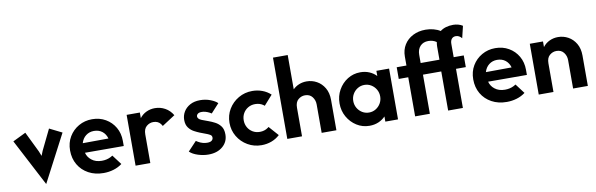

<svg xmlns="http://www.w3.org/2000/svg" viewBox="-48 -1102 4813 1551"><g transform="rotate(-10 2358.5 -327.0)"><path d="M434.7 -366Q434.7 -366 232.6 20.8L31.2 -364.6Q31.2 -364.6 138.2 -416.7L203.5 -282.6Q212.5 -265.3 220.1 -248.3Q227.8 -231.2 235.4 -209.7Q243.1 -231.2 250.7 -248.3Q258.3 -265.3 267.4 -282.6L332.6 -416.7Z M858.3 -33.3Q827.1 -9.7 787.8 2.1Q748.6 13.9 706.2 13.9Q636.1 13.9 582.6 -15.3Q529.2 -44.4 499.3 -95.5Q469.4 -146.5 469.4 -212.5Q469.4 -275.7 498.6 -324.7Q527.8 -373.6 577.4 -402.1Q627.1 -430.6 687.5 -430.6Q749.3 -430.6 797.9 -402.4Q846.5 -374.3 874.7 -325.7Q902.8 -277.1 902.8 -215.3V-172.9L584.7 -173.6Q594.4 -136.1 625 -112.5Q657.6 -86.1 709 -86.1Q748.6 -86.1 780.6 -102.1Q790.3 -106.9 798.6 -112.5Q798.6 -112.5 858.3 -33.3ZM791.7 -254.2Q781.2 -291.7 753.8 -313.2Q726.4 -334.7 686.1 -334.7Q647.9 -334.7 619.8 -312.8Q591.7 -291 580.6 -252.8Q580.6 -252.8 791.7 -254.2Z M1241.7 -277.8Q1236.8 -286.8 1230.6 -295.1Q1209.7 -322.2 1170.8 -322.2Q1139.6 -322.2 1114.9 -301Q1090.3 -279.9 1090.3 -234.7V0H969.4V-416.7H1077.8V-370.8Q1100 -400 1132.6 -415.3Q1165.3 -430.6 1202.8 -430.6Q1247.2 -430.6 1285.8 -409.4Q1324.3 -388.2 1348.6 -347.2Q1348.6 -347.2 1241.7 -277.8Z M1483.3 -112.5Q1490.3 -107.6 1498.6 -102.8Q1534 -81.9 1572.2 -81.9Q1597.9 -81.9 1609.4 -91.7Q1620.8 -101.4 1620.8 -115.3Q1620.8 -131.2 1609 -138.5Q1597.2 -145.8 1584.7 -150.7L1526.4 -172.9Q1506.9 -180.6 1481.9 -193.8Q1456.9 -206.9 1438.5 -231.2Q1420.1 -255.6 1420.1 -295.1Q1420.1 -331.2 1438.2 -361.8Q1456.2 -392.4 1490.6 -411.5Q1525 -430.6 1573.6 -430.6Q1618.8 -430.6 1658 -415.3Q1697.2 -400 1715.3 -381.2L1648.6 -308.3Q1640.3 -313.9 1631.9 -318.1Q1599.3 -334.7 1570.1 -334.7Q1547.9 -334.7 1537.5 -325.7Q1527.1 -316.7 1527.1 -304.9Q1527.1 -295.8 1534.4 -287.2Q1541.7 -278.5 1559 -271.5L1613.2 -251.4Q1636.8 -243.1 1663.5 -229.2Q1690.3 -215.3 1709 -190.6Q1727.8 -166 1727.8 -122.9Q1727.8 -62.5 1683 -24.3Q1638.2 13.9 1566 13.9Q1523.6 13.9 1480.2 0Q1436.8 -13.9 1412.5 -37.5Z M2151.4 -42.4Q2121.5 -14.6 2083 -0.3Q2044.4 13.9 2001.4 13.9Q1939.6 13.9 1888.2 -16Q1836.8 -45.8 1806.6 -96.5Q1776.4 -147.2 1776.4 -208.3Q1776.4 -270.1 1806.6 -320.5Q1836.8 -370.8 1888.2 -400.7Q1939.6 -430.6 2001.4 -430.6Q2044.4 -430.6 2083 -416.3Q2121.5 -402.1 2151.4 -374.3L2081.2 -295.1Q2077.8 -297.9 2073.6 -301.4Q2045.1 -322.2 2006.2 -322.2Q1973.6 -322.2 1947.9 -306.9Q1922.2 -291.7 1907.6 -266Q1893.1 -240.3 1893.1 -208.3Q1893.1 -177.1 1907.6 -151Q1922.2 -125 1947.9 -109.7Q1973.6 -94.4 2006.2 -94.4Q2045.1 -94.4 2073.6 -115.3Q2077.8 -118.8 2081.2 -121.5Q2081.2 -121.5 2151.4 -42.4Z M2213.9 0V-666.7H2334.7V-385.4Q2356.9 -407.6 2385.8 -419.1Q2414.6 -430.6 2447.2 -430.6Q2491.7 -430.6 2530.2 -409.4Q2568.8 -388.2 2592.7 -347.6Q2616.7 -306.9 2616.7 -249.3V0H2495.8V-233.3Q2495.8 -268.1 2475 -295.1Q2454.2 -322.2 2415.3 -322.2Q2384 -322.2 2359.4 -301Q2334.7 -279.9 2334.7 -234.7V0Z M2887.5 11.1Q2829.9 11.1 2782.6 -18.8Q2735.4 -48.6 2707.3 -98.3Q2679.2 -147.9 2679.2 -208.3Q2679.2 -268.8 2707.3 -318.8Q2735.4 -368.8 2782.6 -398.3Q2829.9 -427.8 2887.5 -427.8Q2927.8 -427.8 2961.1 -413.5Q2994.4 -399.3 3018.1 -374.3V-416.7H3122.2V0H3018.1V-42.4Q2994.4 -17.4 2961.1 -3.1Q2927.8 11.1 2887.5 11.1ZM2902.1 -95.1Q2932.6 -95.1 2957.6 -110.4Q2982.6 -125.7 2997.6 -151.4Q3012.5 -177.1 3012.5 -208.3Q3012.5 -239.6 2997.6 -265.3Q2982.6 -291 2957.6 -306.2Q2932.6 -321.5 2902.1 -321.5Q2871.5 -321.5 2846.5 -306.2Q2821.5 -291 2806.6 -265.3Q2791.7 -239.6 2791.7 -208.3Q2791.7 -177.1 2806.6 -151.4Q2821.5 -125.7 2846.5 -110.4Q2871.5 -95.1 2902.1 -95.1Z M3262.5 0V-320.8H3184.7V-416.7H3264.6V-490.3Q3264.6 -545.1 3290.6 -586.8Q3316.7 -628.5 3362.2 -651.7Q3407.6 -675 3466 -675Q3499.3 -675 3530.9 -666.7Q3562.5 -658.3 3586.1 -643.1Q3606.2 -659 3633.3 -667Q3660.4 -675 3693.1 -675Q3713.2 -675 3734 -669.4Q3754.9 -663.9 3770.1 -653.5L3746.5 -555.6Q3725.7 -581.2 3697.9 -581.2Q3676.4 -581.2 3664.2 -566.7Q3652.1 -552.1 3652.1 -525.7V-416.7H3734.7V-320.8H3654.2V0H3533.3V-320.8H3383.3V0ZM3381.2 -416.7H3535.4V-522.9Q3535.4 -530.6 3536.1 -539.2Q3536.8 -547.9 3538.9 -561.1Q3510.4 -581.2 3472.2 -581.2Q3430.6 -581.2 3405.9 -554.9Q3381.2 -528.5 3381.2 -484Z M4165.3 -33.3Q4134 -9.7 4094.8 2.1Q4055.6 13.9 4013.2 13.9Q3943.1 13.9 3889.6 -15.3Q3836.1 -44.4 3806.2 -95.5Q3776.4 -146.5 3776.4 -212.5Q3776.4 -275.7 3805.6 -324.7Q3834.7 -373.6 3884.4 -402.1Q3934 -430.6 3994.4 -430.6Q4056.2 -430.6 4104.9 -402.4Q4153.5 -374.3 4181.6 -325.7Q4209.7 -277.1 4209.7 -215.3V-172.9L3891.7 -173.6Q3901.4 -136.1 3931.9 -112.5Q3964.6 -86.1 4016 -86.1Q4055.6 -86.1 4087.5 -102.1Q4097.2 -106.9 4105.6 -112.5Q4105.6 -112.5 4165.3 -33.3ZM4098.6 -254.2Q4088.2 -291.7 4060.8 -313.2Q4033.3 -334.7 3993.1 -334.7Q3954.9 -334.7 3926.7 -312.8Q3898.6 -291 3887.5 -252.8Q3887.5 -252.8 4098.6 -254.2Z M4276.4 0V-416.7H4384.7V-370.8Q4406.9 -400 4439.6 -415.3Q4472.2 -430.6 4509.7 -430.6Q4554.2 -430.6 4592.7 -409.4Q4631.2 -388.2 4655.2 -347.6Q4679.2 -306.9 4679.2 -249.3V0H4558.3V-233.3Q4558.3 -268.1 4537.5 -295.1Q4516.7 -322.2 4477.8 -322.2Q4446.5 -322.2 4421.9 -301Q4397.2 -279.9 4397.2 -234.7V0Z"/></g></svg>

Font: co2trust
Style: Bold
Weight: 700
Designer: Kristian Moeller
Foundry: Dicotype
Version: Version 1.000